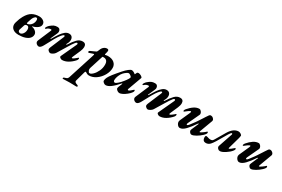

<svg xmlns="http://www.w3.org/2000/svg" viewBox="102 -1764 4805 3274"><g transform="rotate(30 2504.5 -127.5)"><path d="M21 -104Q21 -121 28 -147Q41 -193 53.5 -224.5Q66 -256 83 -286Q130 -370 189.5 -403.5Q249 -437 328 -437Q372 -437 409 -412.5Q446 -388 446 -345Q446 -305 406.5 -274.5Q367 -244 309 -230Q305 -229 305 -225.5Q305 -222 310 -221Q348 -216 379.5 -188.5Q411 -161 411 -125Q411 -85 383 -53.5Q355 -22 301.5 -4Q248 14 174 14Q102 14 61.5 -18.5Q21 -51 21 -104ZM319 -354Q319 -373 313 -384Q307 -395 292 -395Q272 -395 250 -365Q228 -335 209 -267L200 -235V-233Q200 -229 202.5 -226.5Q205 -224 209 -224Q232 -224 258 -240.5Q284 -257 301.5 -287Q319 -317 319 -354ZM265 -138Q265 -169 253.5 -184.5Q242 -200 223 -200Q204 -200 193 -192.5Q182 -185 177 -168L147 -74Q145 -66 145 -61Q145 -45 156.5 -34Q168 -23 187 -23Q204 -23 222.5 -38.5Q241 -54 253 -80.5Q265 -107 265 -138Z M506 -48Q508 -62 511 -69L620 -325Q622 -329 622 -335Q622 -346 609 -346Q594 -346 572.5 -338.5Q551 -331 530 -310Q525 -305 519 -305Q509 -305 509 -315Q508 -325 523.5 -347Q539 -369 553 -380Q587 -409 615 -423Q643 -437 688 -437Q715 -437 730.5 -419.5Q746 -402 746 -376Q746 -358 737 -338L680 -210Q679 -209 679 -206Q679 -202 683 -202Q689 -202 692 -208Q739 -288 770 -332.5Q801 -377 837.5 -407Q874 -437 915 -437Q954 -437 973.5 -414Q993 -391 993 -356Q993 -316 970 -276L961 -259L960 -255Q960 -251 965 -251Q972 -251 976 -257Q1030 -343 1076.5 -390Q1123 -437 1182 -437Q1218 -437 1234.5 -418Q1251 -399 1251 -366Q1251 -327 1229 -276L1164 -127Q1158 -114 1158 -107Q1158 -98 1167 -98Q1176 -98 1200.5 -115Q1225 -132 1239 -145Q1257 -163 1262 -163Q1265 -163 1268.5 -159Q1272 -155 1272 -150Q1270 -127 1255 -110Q1206 -54 1147.5 -20Q1089 14 1031 14Q1016 14 997 2Q978 -10 978 -24Q978 -27 980 -33L1120 -335Q1125 -345 1125 -352Q1125 -360 1121 -364.5Q1117 -369 1111 -369Q1099 -369 1083.5 -351.5Q1068 -334 1044 -298Q1023 -266 971 -180Q898 -59 887 -42Q873 -20 844.5 -3Q816 14 799 14Q783 14 763 -3Q743 -20 744 -35Q744 -52 753 -74L864 -338Q869 -350 869 -357Q869 -370 856 -370Q833 -370 775 -287Q745 -244 691 -140Q657 -76 641 -48Q607 14 571 14Q559 14 543.5 6.5Q528 -1 517 -15.5Q506 -30 506 -48Z M1198 273Q1199 260 1218 255Q1254 245 1267 236Q1280 227 1288 204L1453 -311Q1460 -332 1460 -339Q1460 -350 1446 -346Q1421 -339 1376 -323Q1374 -323 1370 -321.5Q1366 -320 1363 -320Q1350 -320 1350 -334Q1350 -352 1378 -363Q1384 -365 1418 -381L1468 -404Q1483 -411 1495 -446Q1511 -492 1540 -516Q1569 -540 1603 -540Q1619 -540 1627 -533Q1635 -526 1635 -511Q1635 -499 1631 -486L1622 -451Q1620 -441 1620 -438Q1620 -427 1625 -429Q1659 -437 1680 -437Q1759 -437 1804 -398.5Q1849 -360 1849 -299Q1849 -227 1808 -154Q1767 -81 1700 -33.5Q1633 14 1559 14Q1530 14 1502 -6Q1490 -15 1484 -15Q1475 -15 1469 6L1417 194Q1415 204 1415 207Q1415 221 1428 231.5Q1441 242 1471 251Q1488 255 1488 272Q1488 277 1482 280.5Q1476 284 1468 284L1396 282L1332 281Q1317 281 1273 283Q1227 285 1207 285Q1202 285 1199.5 281.5Q1197 278 1198 273ZM1709 -281Q1709 -332 1687 -356.5Q1665 -381 1627 -381Q1619 -381 1603 -379L1518 -111Q1514 -100 1514 -86Q1514 -71 1520 -57Q1528 -39 1534 -32Q1540 -25 1555 -25Q1580 -25 1617 -61.5Q1654 -98 1681.5 -157Q1709 -216 1709 -281Z M1826 -38Q1826 -67 1842.5 -101.5Q1859 -136 1899 -188Q1939 -240 2014 -325Q2055 -372 2093.5 -402Q2132 -432 2152 -432Q2165 -432 2183 -424.5Q2201 -417 2218 -403Q2225 -396 2227 -396H2228Q2230 -396 2231 -398.5Q2232 -401 2233 -403Q2244 -425 2248 -435Q2250 -440 2257.5 -443.5Q2265 -447 2275 -447Q2300 -447 2328.5 -430Q2357 -413 2357 -399Q2357 -393 2356 -392L2259 -126Q2257 -118 2257 -115Q2257 -102 2269 -102Q2279 -102 2302.5 -119Q2326 -136 2351 -161Q2354 -164 2355 -164Q2360 -164 2364 -159Q2368 -154 2368 -147Q2368 -131 2348 -105.5Q2328 -80 2295 -53Q2257 -22 2220.5 -4Q2184 14 2161 14Q2136 14 2112.5 -5Q2089 -24 2089 -44Q2089 -50 2094 -67Q2102 -90 2126 -146V-148Q2126 -151 2123 -152.5Q2120 -154 2118 -152Q2044 -67 1988.5 -26.5Q1933 14 1890 14Q1869 14 1847.5 -3.5Q1826 -21 1826 -38ZM2128 -206Q2159 -244 2177 -273.5Q2195 -303 2195 -315Q2195 -324 2173 -342Q2162 -350 2151.5 -355.5Q2141 -361 2134 -361Q2119 -361 2093 -343.5Q2067 -326 2044 -302Q2017 -274 1996.5 -225.5Q1976 -177 1976 -137Q1976 -120 1984 -110.5Q1992 -101 2006 -101Q2022 -101 2057.5 -131.5Q2093 -162 2128 -206Z M2426 -48Q2428 -62 2431 -69L2540 -325Q2542 -329 2542 -335Q2542 -346 2529 -346Q2514 -346 2492.5 -338.5Q2471 -331 2450 -310Q2445 -305 2439 -305Q2429 -305 2429 -315Q2428 -325 2443.5 -347Q2459 -369 2473 -380Q2507 -409 2535 -423Q2563 -437 2608 -437Q2635 -437 2650.5 -419.5Q2666 -402 2666 -376Q2666 -358 2657 -338L2600 -210Q2599 -209 2599 -206Q2599 -202 2603 -202Q2609 -202 2612 -208Q2659 -288 2690 -332.5Q2721 -377 2757.5 -407Q2794 -437 2835 -437Q2874 -437 2893.5 -414Q2913 -391 2913 -356Q2913 -316 2890 -276L2881 -259L2880 -255Q2880 -251 2885 -251Q2892 -251 2896 -257Q2950 -343 2996.5 -390Q3043 -437 3102 -437Q3138 -437 3154.5 -418Q3171 -399 3171 -366Q3171 -327 3149 -276L3084 -127Q3078 -114 3078 -107Q3078 -98 3087 -98Q3096 -98 3120.5 -115Q3145 -132 3159 -145Q3177 -163 3182 -163Q3185 -163 3188.5 -159Q3192 -155 3192 -150Q3190 -127 3175 -110Q3126 -54 3067.5 -20Q3009 14 2951 14Q2936 14 2917 2Q2898 -10 2898 -24Q2898 -27 2900 -33L3040 -335Q3045 -345 3045 -352Q3045 -360 3041 -364.5Q3037 -369 3031 -369Q3019 -369 3003.5 -351.5Q2988 -334 2964 -298Q2943 -266 2891 -180Q2818 -59 2807 -42Q2793 -20 2764.5 -3Q2736 14 2719 14Q2703 14 2683 -3Q2663 -20 2664 -35Q2664 -52 2673 -74L2784 -338Q2789 -350 2789 -357Q2789 -370 2776 -370Q2753 -370 2695 -287Q2665 -244 2611 -140Q2577 -76 2561 -48Q2527 14 2491 14Q2479 14 2463.5 6.5Q2448 -1 2437 -15.5Q2426 -30 2426 -48Z M3280 -72Q3280 -84 3285 -96L3376 -299Q3381 -309 3381 -318Q3381 -328 3372 -328Q3363 -328 3334 -309Q3305 -290 3293 -278Q3278 -263 3268 -263Q3260 -263 3260 -273Q3260 -290 3279 -313Q3327 -370 3378 -403.5Q3429 -437 3479 -437Q3499 -437 3518 -414Q3537 -391 3537 -368Q3537 -361 3534 -353Q3513 -305 3472 -220Q3442 -159 3427 -125Q3422 -115 3422 -105Q3422 -92 3434 -92Q3445 -92 3467.5 -119.5Q3490 -147 3533 -207Q3540 -218 3556 -240Q3582 -276 3617 -333L3638 -366Q3663 -407 3676 -422Q3689 -437 3706 -437Q3733 -437 3753.5 -418Q3774 -399 3774 -377Q3774 -372 3772 -364L3679 -113Q3677 -105 3677 -102Q3677 -94 3682 -94Q3692 -94 3729.5 -120Q3767 -146 3787 -166Q3790 -169 3791 -169Q3797 -169 3801 -164Q3805 -159 3805 -153Q3805 -129 3763 -89Q3721 -49 3667 -17.5Q3613 14 3580 14Q3561 14 3545 -5.5Q3529 -25 3529 -44Q3529 -51 3536 -67Q3571 -145 3595 -204L3596 -208Q3596 -212 3592 -212Q3588 -212 3583 -206Q3520 -111 3460.5 -48.5Q3401 14 3350 14Q3323 14 3301.5 -13.5Q3280 -41 3280 -72Z M3796 -55Q3796 -94 3814 -94Q3824 -94 3838.5 -89.5Q3853 -85 3856 -84Q3882 -76 3898 -76Q3922 -76 3935 -82.5Q3948 -89 3963 -115L4078 -310Q4115 -372 4159.5 -404.5Q4204 -437 4253 -437Q4273 -437 4297 -422Q4321 -407 4321 -391Q4321 -381 4313 -346L4249 -118L4247 -106Q4247 -99 4253 -99Q4261 -99 4289.5 -120Q4318 -141 4339 -161Q4342 -164 4344 -164Q4349 -164 4353 -159Q4357 -154 4357 -148Q4356 -132 4337 -109Q4304 -67 4241 -26.5Q4178 14 4139 14Q4115 14 4097.5 -4Q4080 -22 4080 -43Q4080 -48 4082 -54L4175 -328Q4178 -336 4178 -341Q4178 -353 4166 -353Q4158 -353 4149 -342.5Q4140 -332 4131.5 -319Q4123 -306 4119 -300L4088 -247Q3987 -67 3945 -23Q3909 14 3864 14Q3827 14 3811.5 -6.5Q3796 -27 3796 -55Z M4448 -72Q4448 -84 4453 -96L4544 -299Q4549 -309 4549 -318Q4549 -328 4540 -328Q4531 -328 4502 -309Q4473 -290 4461 -278Q4446 -263 4436 -263Q4428 -263 4428 -273Q4428 -290 4447 -313Q4495 -370 4546 -403.5Q4597 -437 4647 -437Q4667 -437 4686 -414Q4705 -391 4705 -368Q4705 -361 4702 -353Q4681 -305 4640 -220Q4610 -159 4595 -125Q4590 -115 4590 -105Q4590 -92 4602 -92Q4613 -92 4635.5 -119.5Q4658 -147 4701 -207Q4708 -218 4724 -240Q4750 -276 4785 -333L4806 -366Q4831 -407 4844 -422Q4857 -437 4874 -437Q4901 -437 4921.5 -418Q4942 -399 4942 -377Q4942 -372 4940 -364L4847 -113Q4845 -105 4845 -102Q4845 -94 4850 -94Q4860 -94 4897.5 -120Q4935 -146 4955 -166Q4958 -169 4959 -169Q4965 -169 4969 -164Q4973 -159 4973 -153Q4973 -129 4931 -89Q4889 -49 4835 -17.5Q4781 14 4748 14Q4729 14 4713 -5.5Q4697 -25 4697 -44Q4697 -51 4704 -67Q4739 -145 4763 -204L4764 -208Q4764 -212 4760 -212Q4756 -212 4751 -206Q4688 -111 4628.5 -48.5Q4569 14 4518 14Q4491 14 4469.5 -13.5Q4448 -41 4448 -72Z"/></g></svg>

Font: EB Garamond ExtraBold
Style: Italic
Weight: 800
Italic angle: -17.2°
Designer: Georg Duffner and Octavio Pardo
Foundry: Georg Duffner
Version: Version 1.000